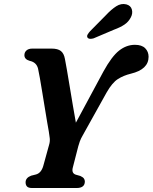

<svg xmlns="http://www.w3.org/2000/svg" viewBox="-20 -944 766 964"><path d="M406 -33Q406 0 364.5 0H141.5Q123 0 115.8 -7.5Q108.5 -15 108.5 -28.5Q108.5 -51.5 136.5 -62L160.5 -68Q186.5 -75 197 -110L226.5 -217Q231.5 -233 229.8 -250Q228 -267 225 -284Q222 -299 216.8 -330.8Q211.5 -362.5 205 -402.5Q198.5 -442.5 192 -482Q185.5 -521.5 180 -553.2Q174.5 -585 171 -599.5Q163 -631.5 129 -638.5Q102.5 -646 102.5 -667Q102.5 -681.5 113 -690.8Q123.5 -700 142 -700H239.5Q270 -700 285.5 -688Q301 -676 306 -648Q309.5 -630.5 316 -593Q322.5 -555.5 330.2 -508.5Q338 -461.5 346 -413.8Q354 -366 361 -328L499 -584.5Q541 -661 578 -690Q615 -719 657.5 -719Q692 -719 709 -701.8Q726 -684.5 726 -659Q726 -595.5 637 -574Q600 -565 571.8 -547Q543.5 -529 515.5 -480L396 -265.5Q385.5 -247.5 380.8 -234.2Q376 -221 373 -209.5L346 -104.5Q337.5 -74.5 360.5 -67L383.5 -60.5Q396.5 -54.5 401.2 -47.8Q406 -41 406 -33ZM511 -867Q538.5 -896.5 563.5 -912.5Q588.5 -928.5 614.5 -922Q636.5 -916 642 -896.5Q647.5 -877 637 -857Q625.5 -834.5 605.2 -820.8Q585 -807 552.5 -795L450 -751.5Q440.5 -748.5 431.5 -749.2Q422.5 -750 419 -756Q415.5 -763 420 -770.8Q424.5 -778.5 432 -787Z"/></svg>

Font: Fraunces 9pt S050 SemiBold
Style: Italic
Weight: 600
Italic angle: -16°
Version: Version 1.000; ttfautohint (v1.8.3)